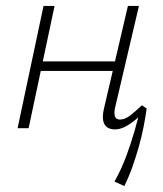

<svg xmlns="http://www.w3.org/2000/svg" viewBox="-20 -430 547 644"><path d="M365 4Q350 4 339.5 -3Q329 -10 326 -26Q323 -42 329 -67L409 -410H446L366 -69Q362 -51 365.5 -40Q369 -29 382 -29Q399 -29 416.5 -42.5Q434 -56 456 -77L472 -66Q453 -44 434.5 -28.5Q416 -13 399 -4.5Q382 4 365 4ZM39 0 126 -410H163L76 0ZM97 -192 103 -224H388L381 -192ZM397 194 364 179Q387 138 403 95Q419 52 431 10.5Q443 -31 450 -65L472 -66Q468 -37 461.5 -4Q455 29 445.5 62.5Q436 96 424 130Q412 164 397 194Z"/></svg>

Font: Ysabeau Office ExtraLight
Style: Italic
Weight: 250
Italic angle: -12°
Designer: Christian Thalmann (Catharsis Fonts)
Version: Version 2.001;gftools[0.9.30]; featfreeze: tnum,lnum,ss02